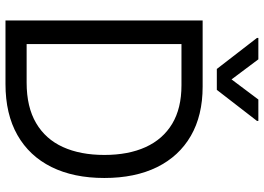

<svg xmlns="http://www.w3.org/2000/svg" viewBox="-151 -811 962 700"><g transform="rotate(90 330.0 -461.0)"><path d="M54.7 0V-718.8H295.9Q400.9 -718.8 475.3 -675.8Q549.8 -632.8 589.4 -552.5Q628.9 -472.2 628.9 -360.4Q628.9 -248.5 588.9 -167.7Q548.8 -86.9 472.4 -43.5Q396 0 286.1 0ZM140.6 -77.1H281.2Q370.1 -77.1 428.7 -111.6Q487.3 -146 516.1 -209.5Q544.9 -272.9 544.9 -360.4Q544.9 -447.8 516.4 -510.7Q487.8 -573.7 431.4 -607.7Q375 -641.6 291 -641.6H140.6ZM196.3 -921.9 269.5 -824.2 342.8 -921.9H420.9V-917L307.6 -770.5H231.4L118.2 -917V-921.9Z"/></g></svg>

Font: Inter Display V
Style: Regular
Weight: 400
Designer: Rasmus Andersson
Foundry: rsms
Version: Version 3.015;git-src